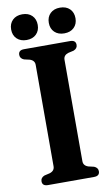

<svg xmlns="http://www.w3.org/2000/svg" viewBox="-96 -925 569 974"><g transform="rotate(-10 188.0 -438.0)"><path d="M262.5 -89Q262.5 -65.5 288 -57.5L316 -51Q336 -43 336 -24.5Q336 0 307 0H69.5Q40.5 0 40.5 -24.5Q40.5 -43 60.5 -51L88.5 -57.5Q114 -65.5 114 -89V-611.5Q114 -634.5 89 -642.5L60.5 -649Q40.5 -657 40.5 -675.5Q40.5 -700 69.5 -700H307Q336 -700 336 -675.5Q336 -657 316 -649L287.5 -642.5Q262.5 -634.5 262.5 -611.5ZM91 -743.5Q60 -743.5 41.2 -761.5Q22.5 -779.5 22.5 -809.5Q22.5 -839.5 41.2 -857.8Q60 -876 91 -876Q122.5 -876 141 -857.8Q159.5 -839.5 159.5 -809.5Q159.5 -780 141 -761.8Q122.5 -743.5 91 -743.5ZM285 -743.5Q254 -743.5 235.2 -761.5Q216.5 -779.5 216.5 -809.5Q216.5 -839.5 235.2 -857.8Q254 -876 285 -876Q317 -876 335.5 -857.8Q354 -839.5 354 -809.5Q354 -780 335.5 -761.8Q317 -743.5 285 -743.5Z"/></g></svg>

Font: Fraunces 72pt S050 SemiBold
Style: Regular
Weight: 600
Version: Version 1.000; ttfautohint (v1.8.3)